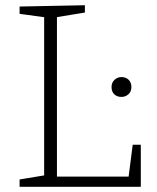

<svg xmlns="http://www.w3.org/2000/svg" viewBox="-20 -715 601 735"><path d="M488 -161H519V0H55V-28L158 -45L149 -33V-661L158 -648L55 -662V-690L305 -695V-667L189 -648L198 -661V-28L187 -39H482L471 -28ZM407 -382Q407 -399 418.5 -409.5Q430 -420 445 -420Q462 -420 472.5 -409.5Q483 -399 483 -382Q483 -364 471.5 -354Q460 -344 445 -344Q428 -344 417.5 -354Q407 -364 407 -382Z"/></svg>

Font: Bitter Thin Light
Style: Regular
Weight: 300
Version: Version 2.002